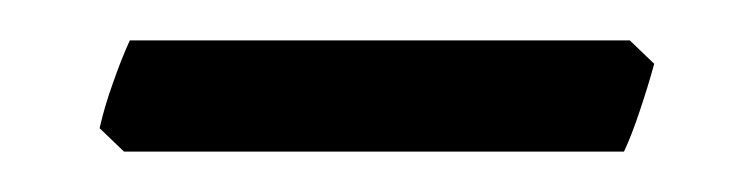

<svg xmlns="http://www.w3.org/2000/svg" viewBox="-20 -298 377 96"><path d="M307.1 -266.1Q304.2 -255.4 300 -242.9Q295.9 -230.5 292 -222.2H42L29.8 -233.9Q32.2 -244.6 36.4 -256.3Q40.5 -268.1 44.9 -277.8H294.9Z"/></svg>

Font: Akkhara
Style: Regular
Weight: 400
Designer: J. Victor Gaultney
Version: Version 1.00 June 13, 2006, initial release